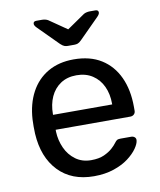

<svg xmlns="http://www.w3.org/2000/svg" viewBox="-83 -798 727 874"><g transform="rotate(-10 280.0 -361.0)"><path d="M281.5 10Q178.1 10 117.3 -53.7Q56.4 -117.4 49.9 -227.3Q49.1 -239.9 49.1 -260.6Q49.1 -281.3 49.9 -293.6Q54.4 -365 83 -418.3Q111.6 -471.6 162.1 -500.8Q212.6 -530 281.3 -530Q356.6 -530 408.2 -497.8Q459.8 -465.6 487.1 -406.9Q514.3 -348.3 514.3 -269.4V-251.6Q514.3 -241.4 507.5 -235Q500.7 -228.6 490.6 -228.6H145.4Q145.4 -228.4 145.4 -225Q145.4 -221.6 145.4 -219.6Q147.1 -179.3 163.2 -143.8Q179.2 -108.4 209.4 -86.3Q239.5 -64.3 281.1 -64.3Q317.2 -64.3 341.2 -75.2Q365.2 -86.2 379.8 -99.6Q394.5 -113.1 399.5 -120.5Q408.5 -132.7 413.7 -135.2Q418.9 -137.7 430.1 -137.7H478.5Q487.7 -137.7 494.2 -132.2Q500.7 -126.6 499.7 -117.4Q498.7 -102.4 483.8 -80.8Q468.9 -59.2 441.2 -38.2Q413.5 -17.3 373.1 -3.7Q332.6 10 281.5 10ZM145.4 -297.6H418.8V-301Q418.8 -345.7 402.5 -380.9Q386.3 -416 355.3 -436.3Q324.4 -456.6 281.3 -456.6Q238.2 -456.6 207.7 -436.3Q177.2 -416 161.3 -380.9Q145.4 -345.7 145.4 -301ZM265.8 -595Q258.1 -595 250.9 -597.5Q243.7 -599.9 232.9 -609.9L141.2 -701.9Q130.5 -712.6 130.5 -720.6Q130.5 -732.5 144.9 -732.5H171.1Q177.8 -732.5 185.8 -730.7Q193.7 -728.9 198.9 -725.5L281.1 -668.9L363.4 -725.5Q368.7 -728.9 376.6 -730.7Q384.4 -732.5 391.2 -732.5H417.4Q431.7 -732.5 431.7 -720.6Q431.7 -712.6 421.1 -701.9L329.4 -609.9Q319.4 -599.9 312.2 -597.5Q305 -595 296.4 -595Z"/></g></svg>

Font: Rubik Light
Style: Regular
Weight: 300
Designer: Hubert and Fischer
Foundry: Hubert and Fischer
Version: Version 2.300;gftools[0.9.30]